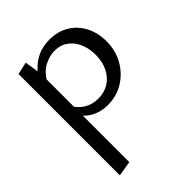

<svg xmlns="http://www.w3.org/2000/svg" viewBox="-202 -534 935 935"><g transform="rotate(-45 265.0 -67.0)"><path d="M275 6Q223 6 183 -18.5Q143 -43 123 -90L143 -119Q164 -84 195 -66.5Q226 -49 264 -49Q306 -49 338 -69Q370 -89 388 -125.5Q406 -162 406 -210Q406 -254 390.5 -289Q375 -324 346.5 -344.5Q318 -365 278 -365Q244 -365 207.5 -346.5Q171 -328 145 -282L114 -302Q148 -362 193.5 -391.5Q239 -421 298 -421Q356 -421 399 -395Q442 -369 466 -323Q490 -277 490 -219Q490 -155 461 -104Q432 -53 383.5 -23.5Q335 6 275 6ZM74 289V-409L138 -423L152 -332V276Z"/></g></svg>

Font: Ysabeau Office Medium
Style: Regular
Weight: 500
Designer: Christian Thalmann (Catharsis Fonts)
Version: Version 2.001;gftools[0.9.30]; featfreeze: tnum,lnum,ss02